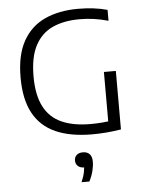

<svg xmlns="http://www.w3.org/2000/svg" viewBox="-57 -648 701 922"><g transform="rotate(-5 293.5 -186.5)"><path d="M370 4.5Q265 4.5 194 -27Q123 -58.5 86.8 -125Q50.5 -191.5 50.5 -297Q50.5 -405 88 -472.2Q125.5 -539.5 193.8 -570.8Q262 -602 353.5 -602Q391 -602 427 -597.8Q463 -593.5 495 -584.5V-532Q457.5 -542.5 423.8 -547Q390 -551.5 356.5 -551.5Q281.5 -551.5 227 -526.8Q172.5 -502 142.8 -446.2Q113 -390.5 113 -297Q113 -207.5 141.5 -152Q170 -96.5 226.2 -71Q282.5 -45.5 366.5 -45.5Q394.5 -45.5 423 -47.8Q451.5 -50 475 -55L451.5 -30.5V-289H509V-7Q472 -1 437.2 1.8Q402.5 4.5 370 4.5ZM298.5 229Q310.5 200.5 314.2 180Q318 159.5 318 140L325.5 159.5H318.5Q298 159.5 287 149.2Q276 139 276 122.5Q276 106.5 286.8 96.5Q297.5 86.5 317 86.5Q338 86.5 349.5 98.8Q361 111 361 135.5Q361 155.5 354.8 180.5Q348.5 205.5 336 229Z"/></g></svg>

Font: Encode Sans SC Light
Style: Regular
Weight: 300
Version: Version 3.002